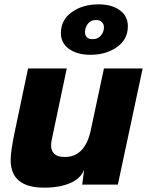

<svg xmlns="http://www.w3.org/2000/svg" viewBox="-20 -849 676 883"><path d="M183 14Q29 14 29 -113Q29 -152 47 -239L109 -534H287L220 -216Q215 -196 215 -181Q215 -127 278 -127Q370 -127 397 -248L458 -534H636L522 0H358L367 -68Q353 -36 327 -20Q275 14 183 14ZM260 -697Q260 -757 310 -793Q360 -829 433 -829Q494 -829 531 -802Q568 -775 568 -728Q568 -668 518 -632.5Q468 -597 396 -597Q335 -597 297.5 -624Q260 -651 260 -697ZM371 -702Q371 -669 406 -669Q431 -669 444.5 -686Q458 -703 458 -723Q458 -738 448.5 -747.5Q439 -757 422 -757Q397 -757 384 -739.5Q371 -722 371 -702Z"/></svg>

Font: Nacelle Heavy
Style: Italic
Weight: 800
Italic angle: -12°
Designer: Sora Sagano
Foundry: Sora Sagano
Version: Version 1.000;FEAKit 1.0